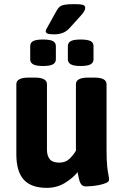

<svg xmlns="http://www.w3.org/2000/svg" viewBox="-20 -900 597 928"><path d="M206 8Q131 8 95 -31.5Q59 -71 59 -154V-493Q59 -525 119 -525H147Q207 -525 207 -493V-176Q207 -147 220.5 -130.5Q234 -114 267 -114Q298 -114 318 -134.5Q338 -155 347 -172V-493Q347 -525 407 -525H435Q495 -525 495 -493V-176Q495 -124 498 -96.5Q501 -69 504 -55.5Q507 -42 507 -31Q507 -22 493.5 -16Q480 -10 460.5 -6Q441 -2 422.5 -0.5Q404 1 395 1Q379 1 371.5 -10.5Q364 -22 361 -38.5Q358 -55 355 -68Q333 -40 294 -16Q255 8 206 8ZM370 -581Q337 -581 322.5 -589Q308 -597 308 -613V-677Q308 -694 322.5 -701.5Q337 -709 370 -709Q403 -709 417.5 -701.5Q432 -694 432 -677V-613Q432 -597 417.5 -589Q403 -581 370 -581ZM188 -581Q155 -581 140.5 -589Q126 -597 126 -613V-677Q126 -694 140.5 -701.5Q155 -709 188 -709Q221 -709 235.5 -701.5Q250 -694 250 -677V-613Q250 -597 235.5 -589Q221 -581 188 -581ZM242 -734Q217 -734 209 -738Q201 -742 201 -749Q201 -754 204.5 -760Q208 -766 214 -777L254 -849Q261 -861 268.5 -867.5Q276 -874 292 -877Q308 -880 339 -880Q368 -880 380 -876.5Q392 -873 392 -863Q392 -855 387 -846Q382 -837 373 -827L316 -764Q300 -747 282 -740.5Q264 -734 242 -734Z"/></svg>

Font: Asap
Style: Regular
Weight: 400
Designer: Pablo Cosgaya
Foundry: Omnibus-Type
Version: Version 3.001